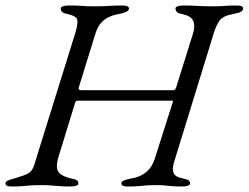

<svg xmlns="http://www.w3.org/2000/svg" viewBox="-40 -673 904 698"><path d="M3 5Q-9 5 -14.5 2.5Q-20 0 -20 -6Q-20 -13 -11.5 -16.5Q-3 -20 14 -25Q46 -34 61.5 -42Q77 -50 84 -72L233 -551Q244 -586 241 -600.5Q238 -615 205 -622Q190 -625 185.5 -630Q181 -635 181 -642Q181 -648 190 -650.5Q199 -653 211 -653Q236 -653 250 -652Q264 -651 276 -650.5Q288 -650 306 -650Q325 -650 337.5 -650.5Q350 -651 365 -652Q380 -653 405 -653Q429 -653 429 -642Q429 -635 419 -630Q409 -625 392 -622Q368 -618 351 -608.5Q334 -599 323.5 -585Q313 -571 307 -551L246 -354Q244 -345 256 -345H591Q597 -345 601 -357L662 -552Q670 -579 662.5 -597Q655 -615 622 -622Q607 -625 602.5 -630Q598 -635 598 -642Q598 -648 607 -650.5Q616 -653 628 -653Q653 -653 669 -652Q685 -651 699.5 -650.5Q714 -650 735 -650Q752 -650 761 -650.5Q770 -651 782.5 -652Q795 -653 820 -653Q832 -653 838 -650.5Q844 -648 844 -642Q844 -628 807 -622Q770 -615 758 -598Q746 -581 737 -552L592 -81Q585 -57 591.5 -43Q598 -29 626 -24Q641 -21 646 -17Q651 -13 651 -6Q651 0 642 2.5Q633 5 621 5Q596 5 582.5 3.5Q569 2 557 1Q545 0 526 0Q507 0 493.5 1Q480 2 465 3.5Q450 5 425 5Q401 5 401 -6Q401 -13 410.5 -17Q420 -21 437 -24Q469 -29 491 -47Q513 -65 523 -97L585 -292Q587 -297 588.5 -302Q590 -307 585 -307H240Q235 -307 232 -296L173 -104Q160 -61 174.5 -45.5Q189 -30 220 -24Q235 -21 240 -17Q245 -13 245 -6Q245 0 236 2.5Q227 5 215 5Q190 5 174 3.5Q158 2 143 1Q128 0 107 0Q87 0 73 1Q59 2 43.5 3.5Q28 5 3 5Z"/></svg>

Font: EB Garamond
Style: Italic
Weight: 400
Italic angle: -17.2°
Designer: Georg Duffner and Octavio Pardo
Foundry: Georg Duffner
Version: Version 1.001